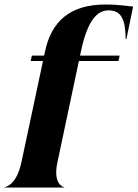

<svg xmlns="http://www.w3.org/2000/svg" viewBox="-47 -833 612 853"><path d="M208 -111.5 303.5 -562H479.5L484.5 -586H308.5L312.5 -604C340.5 -737 381.5 -787 435.5 -787C477.5 -787 492.5 -765 501.5 -739C511.5 -708 510.5 -672 511.5 -659H514.5L544.5 -804C530.5 -804 486.5 -813 422.5 -813C262.5 -813 180.5 -737 152.5 -602L149 -586H94.5L89.5 -562H144L48 -111.5C27 -13 -20.5 -1.5 -27 -1.5V0H238.5V-1.5C235.5 -1.5 187 -13 208 -111.5Z"/></svg>

Font: Beautique Display Medium
Style: Bold
Weight: 900
Italic angle: -12°
Designer: Nhat-Quang Ngo
Version: Version 1.100;Glyphs 3.2.3 (3260)